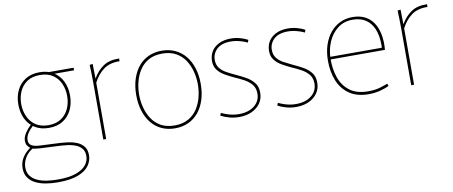

<svg xmlns="http://www.w3.org/2000/svg" viewBox="-67 -805 3106 1316"><g transform="rotate(-10 1486.0 -147.5)"><path d="M250 -143Q193 -143 152.5 -168.5Q112 -194 91 -238Q70 -282 70 -337Q70 -392 91 -435.5Q112 -479 152.5 -504.5Q193 -530 250 -530Q308 -530 348 -504.5Q388 -479 409 -435.5Q430 -392 430 -337Q430 -282 409 -238Q388 -194 348 -168.5Q308 -143 250 -143ZM250 -162Q304 -162 339.5 -186.5Q375 -211 392.5 -251Q410 -291 410 -337Q410 -384 392.5 -423.5Q375 -463 339.5 -487Q304 -511 250 -511Q196 -511 160.5 -487Q125 -463 107.5 -423.5Q90 -384 90 -337Q90 -291 107.5 -251Q125 -211 160.5 -186.5Q196 -162 250 -162ZM245 235Q200 235 160 228Q120 221 89 205Q58 189 40.5 163Q23 137 23 99Q23 58 43 26Q63 -6 98 -31V-32Q86 -40 78.5 -52.5Q71 -65 71 -84Q71 -110 89.5 -138Q108 -166 132 -188L147 -180Q122 -158 106 -134Q90 -110 90 -85Q90 -60 108.5 -48.5Q127 -37 163 -35L310 -28Q329 -27 358.5 -23.5Q388 -20 417.5 -9Q447 2 467 25Q487 48 487 89Q487 126 464 159.5Q441 193 388 214Q335 235 245 235ZM248 216Q328 216 376 198.5Q424 181 446 152.5Q468 124 468 91Q468 58 451.5 38.5Q435 19 409.5 9Q384 -1 357 -4.5Q330 -8 309 -9L162 -16Q137 -18 126 -20Q115 -22 106 -26L117 -25Q83 -6 62.5 27Q42 60 42 97Q42 133 60.5 156.5Q79 180 109 193Q139 206 175.5 211Q212 216 248 216ZM310 -520H487V-502H344Z M602 0V-392Q602 -430 601 -460.5Q600 -491 599 -520L620 -523L622 -422H623Q650 -470 693 -500Q736 -530 805 -528V-509Q738 -511 694.5 -479.5Q651 -448 622 -392V0Z M1101 10Q1050 10 1008.5 -9Q967 -28 938 -63.5Q909 -99 893 -149Q877 -199 877 -260Q877 -321 893 -371Q909 -421 938 -456.5Q967 -492 1008.5 -511Q1050 -530 1101 -530Q1152 -530 1193.5 -511Q1235 -492 1264.5 -456.5Q1294 -421 1310 -371Q1326 -321 1326 -260Q1326 -199 1310 -149Q1294 -99 1264.5 -63.5Q1235 -28 1193.5 -9Q1152 10 1101 10ZM1101 -10Q1157 -10 1196.5 -32Q1236 -54 1260 -91Q1284 -128 1295 -172Q1306 -216 1306 -260Q1306 -304 1295 -348Q1284 -392 1260 -429Q1236 -466 1196.5 -488Q1157 -510 1101 -510Q1045 -510 1006 -488Q967 -466 943 -429Q919 -392 908 -348Q897 -304 897 -260Q897 -216 908 -172Q919 -128 943 -91Q967 -54 1006 -32Q1045 -10 1101 -10Z M1547 10Q1513 10 1480.5 1.5Q1448 -7 1420 -22L1427 -40Q1443 -32 1463 -25Q1483 -18 1504.5 -14Q1526 -10 1548 -10Q1616 -10 1656.5 -42.5Q1697 -75 1697 -127Q1697 -166 1676.5 -190.5Q1656 -215 1624.5 -232Q1593 -249 1558 -264Q1526 -279 1496.5 -296Q1467 -313 1448 -338Q1429 -363 1429 -400Q1429 -437 1446.5 -466Q1464 -495 1498.5 -512.5Q1533 -530 1582 -530Q1614 -530 1645.5 -521.5Q1677 -513 1700 -500L1693 -482Q1680 -489 1662 -495Q1644 -501 1623.5 -505.5Q1603 -510 1580 -510Q1514 -510 1481.5 -479Q1449 -448 1449 -404Q1449 -370 1466.5 -347.5Q1484 -325 1512.5 -309.5Q1541 -294 1573 -279Q1607 -264 1640 -245.5Q1673 -227 1695 -200Q1717 -173 1717 -130Q1717 -88 1695 -56.5Q1673 -25 1635 -7.5Q1597 10 1547 10Z M1944 10Q1910 10 1877.5 1.5Q1845 -7 1817 -22L1824 -40Q1840 -32 1860 -25Q1880 -18 1901.5 -14Q1923 -10 1945 -10Q2013 -10 2053.5 -42.5Q2094 -75 2094 -127Q2094 -166 2073.5 -190.5Q2053 -215 2021.5 -232Q1990 -249 1955 -264Q1923 -279 1893.5 -296Q1864 -313 1845 -338Q1826 -363 1826 -400Q1826 -437 1843.5 -466Q1861 -495 1895.5 -512.5Q1930 -530 1979 -530Q2011 -530 2042.5 -521.5Q2074 -513 2097 -500L2090 -482Q2077 -489 2059 -495Q2041 -501 2020.5 -505.5Q2000 -510 1977 -510Q1911 -510 1878.5 -479Q1846 -448 1846 -404Q1846 -370 1863.5 -347.5Q1881 -325 1909.5 -309.5Q1938 -294 1970 -279Q2004 -264 2037 -245.5Q2070 -227 2092 -200Q2114 -173 2114 -130Q2114 -88 2092 -56.5Q2070 -25 2032 -7.5Q1994 10 1944 10Z M2448 10Q2366 10 2313.5 -27Q2261 -64 2236.5 -125.5Q2212 -187 2212 -262Q2212 -323 2228 -372Q2244 -421 2273 -456.5Q2302 -492 2341.5 -511Q2381 -530 2429 -530Q2478 -530 2514 -512Q2550 -494 2573 -460Q2596 -426 2605.5 -378Q2615 -330 2610 -270H2227L2232 -274Q2231 -205 2251 -145Q2271 -85 2319 -47.5Q2367 -10 2449 -10Q2497 -10 2532.5 -21Q2568 -32 2585 -39L2591 -22Q2572 -12 2533 -1Q2494 10 2448 10ZM2228 -288H2591Q2592 -294 2592 -299.5Q2592 -305 2592 -307Q2592 -374 2572.5 -419.5Q2553 -465 2516.5 -488.5Q2480 -512 2427 -512Q2366 -512 2322.5 -478.5Q2279 -445 2256 -391Q2233 -337 2232 -275Z M2745 0V-392Q2745 -430 2744 -460.5Q2743 -491 2742 -520L2763 -523L2765 -422H2766Q2793 -470 2836 -500Q2879 -530 2948 -528V-509Q2881 -511 2837.5 -479.5Q2794 -448 2765 -392V0Z"/></g></svg>

Font: Murecho Thin Thin
Style: Regular
Weight: 250
Version: Version 1.010